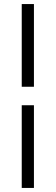

<svg xmlns="http://www.w3.org/2000/svg" viewBox="-20 -795 274 945"><path d="M147 -277V130H87V-277ZM147 -775V-368H87V-775Z"/></svg>

Font: Boldmen
Style: Regular
Weight: 400
Designer: Matt McInerney, Pablo Impallari, Rodrigo Fuenzalida
Foundry: LIVING CONCEPT
Version: Version 1.000